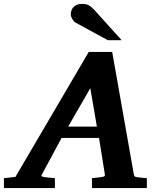

<svg xmlns="http://www.w3.org/2000/svg" viewBox="-73 -949 808 969"><path d="M382.8 -503.9 271 -310.1H416ZM391.1 0V-49.8Q398.9 -50.8 407 -51.5Q415 -52.2 421.9 -53.2Q429.7 -54.2 437 -55.2Q446.8 -56.2 452.1 -58.6Q457.5 -61 456.1 -69.8L426.8 -252.9H237.8L139.2 -69.8Q134.3 -62.5 138.2 -59.3Q142.1 -56.2 151.9 -55.2Q159.7 -54.2 168.5 -53.2Q175.8 -52.2 185.1 -51.5Q194.3 -50.8 204.1 -49.8V0H-53.2V-49.8L4.9 -56.2L375 -687H493.2L602.1 -70.8Q603.5 -61 607.2 -58.3Q610.8 -55.7 622.1 -54.2Q628.9 -53.7 636.7 -52.7Q643.6 -51.8 651.6 -51.3Q659.7 -50.8 668 -49.8V0ZM471.2 -746.1 309.1 -834.5Q303.7 -837.4 299.3 -842.5Q294.9 -847.7 291.5 -853.5Q288.1 -859.4 286.1 -865.5Q284.2 -871.6 284.2 -876.5Q284.2 -885.3 287.1 -894.8Q290 -904.3 296.6 -911.9Q303.2 -919.4 314.2 -924.3Q325.2 -929.2 341.3 -929.2Q351.6 -929.2 359.4 -927.7Q367.2 -926.3 374.3 -922.6Q381.3 -918.9 388.4 -912.8Q395.5 -906.7 404.3 -897.5L541 -746.1Z"/></svg>

Font: Charis SIL Afr
Style: Bold Italic
Weight: 700
Italic angle: -11°
Foundry: SIL International
Version: Version 5.000